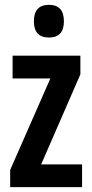

<svg xmlns="http://www.w3.org/2000/svg" viewBox="-20 -773 379 793"><path d="M319 0H22V-71L188 -449H32V-543H312V-466L150 -94H319ZM182 -753Q244 -753 244 -685Q244 -618 182 -618Q120 -618 120 -685Q120 -753 182 -753Z"/></svg>

Font: Noto Sans Ethiopic ExtraCondensed SemiBold
Style: Regular
Weight: 600
Width: 2
Designer: Monotype Design Team
Foundry: Monotype Imaging Inc.
Version: Version 2.102; ttfautohint (v1.8.4.7-5d5b)